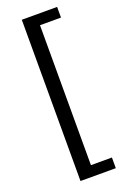

<svg xmlns="http://www.w3.org/2000/svg" viewBox="-180 -854 717 1083"><g transform="rotate(-20 178.0 -313.0)"><path d="M104 171V-797H316V-733H190V107H316V171Z"/></g></svg>

Font: Source Han Sans SC Medium
Style: Regular
Weight: 500
Designer: Ryoko NISHIZUKA 西塚涼子 (kana, bopomofo & ideographs); Paul D. Hunt (Latin, Greek & Cyrillic); Sandoll Communications 산돌커뮤니
Foundry: Adobe
Version: Version 2.004;hotconv 1.0.118;makeotfexe 2.5.65603